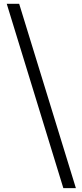

<svg xmlns="http://www.w3.org/2000/svg" viewBox="-20 -814 432 1013"><path d="M314.2 178.7H380.4L81.1 -794.1H15.5Z"/></svg>

Font: Source Han Sans JP VF
Style: Regular
Weight: 250
Designer: Ryoko NISHIZUKA 西塚涼子 (kana, bopomofo & ideographs); Paul D. Hunt (Latin, Greek & Cyrillic); Sandoll Communications 산돌커뮤니
Foundry: Adobe
Version: Version 2.004;hotconv 1.0.118;makeotfexe 2.5.65603